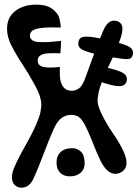

<svg xmlns="http://www.w3.org/2000/svg" viewBox="-20 -786 616 846"><path d="M76 41Q56.5 41 44.5 28.8Q32.5 16.5 32.5 -4.5Q32.5 -24 44 -51Q64.5 -97 91 -142.8Q117.5 -188.5 139 -237Q154 -271 158 -291.2Q162 -311.5 162 -324Q162 -341.5 155.2 -363Q148.5 -384.5 128 -421Q105.5 -462.5 79.5 -501.5Q53.5 -540.5 30 -586Q20.5 -604 15.8 -622.5Q11 -641 11 -658.5Q11 -710 47.5 -737.8Q84 -765.5 138.5 -765.5Q168 -765.5 188 -758.5Q208 -751.5 222 -737Q237 -722 241.5 -705.2Q246 -688.5 248 -665Q191.5 -666.5 162 -662.8Q132.5 -659 122 -650.2Q111.5 -641.5 112 -628Q113 -604 148.5 -601Q184 -598 249 -606Q249 -590.5 248.2 -578Q247.5 -565.5 246 -551Q187 -554 167 -546.5Q147 -539 146 -521Q145.5 -499.5 166.2 -492.2Q187 -485 244 -491Q243.5 -480 243.5 -469.2Q243.5 -458.5 244 -447Q246.5 -418 259.8 -402Q273 -386 296 -386Q314 -386 328.2 -396.8Q342.5 -407.5 353 -435Q372 -485.5 391.5 -540.2Q411 -595 434 -649Q444.5 -673.5 456.2 -684.2Q468 -695 481.5 -695Q498.5 -695 509 -685.8Q519.5 -676.5 519.5 -659Q519.5 -641 510 -614Q494.5 -568.5 472.2 -523.2Q450 -478 432 -433Q418.5 -398.5 414.2 -377Q410 -355.5 410 -342Q410 -329.5 416.2 -311Q422.5 -292.5 441 -258Q460 -223.5 482.2 -191.8Q504.5 -160 521 -125.5Q529.5 -108.5 533.5 -94Q537.5 -79.5 537.5 -67.5Q537.5 -46 522.2 -33Q507 -20 488 -20Q450.5 -20 421 -81.5Q406 -113 393.2 -146.2Q380.5 -179.5 366 -211Q349 -249.5 334 -264.8Q319 -280 294 -280Q270 -280 250.8 -265.8Q231.5 -251.5 215 -214Q192 -161 171.8 -106.8Q151.5 -52.5 129 -2Q119.5 19.5 105.8 30.2Q92 41 76 41ZM490 -531Q467 -535 441 -540Q415 -545 394 -550Q353.5 -559.5 337.5 -570.5Q321.5 -581.5 326 -603Q330 -622 351 -624Q372 -626 404 -620Q427.5 -615.5 455.8 -609.2Q484 -603 507 -596Q544.5 -585.5 556.5 -574.5Q568.5 -563.5 565.5 -546Q562 -527.5 545.5 -526Q529 -524.5 490 -531ZM410 -430 428 -493Q501 -478 522.5 -464.2Q544 -450.5 538 -428Q532 -406.5 504.8 -406.2Q477.5 -406 410 -430ZM288 -9Q260.5 -9 244.8 -25.2Q229 -41.5 229 -70Q229 -99 247 -116Q265 -133 299 -133Q320 -133 336.5 -117.8Q353 -102.5 353 -65Q353 -40.5 335.2 -24.8Q317.5 -9 288 -9ZM109 -55Q106 -56.5 102 -58.5Q98 -60.5 94 -62Q83.5 -66.5 79.5 -74.2Q75.5 -82 80 -94Q84.5 -110 94.8 -113Q105 -116 116 -112Q118.5 -111.5 120.8 -110.8Q123 -110 125 -109Q136.5 -105.5 141 -95Q145.5 -84.5 141 -71Q136 -57 127.5 -54.2Q119 -51.5 109 -55ZM347 -349Q347 -349 347 -349Q347 -349 347 -349Q347 -349 347 -349Q347 -349 347 -349Q347 -349 347 -349Q347 -349 347 -349Q347 -349 347 -349Q347 -349 347 -349ZM368 -311Q368 -311 368 -311Q368 -311 368 -311Q368 -311 368 -311Q368 -311 368 -311Q368 -311 368 -311Q368 -311 368 -311Q368 -311 368 -311Q368 -311 368 -311ZM77 -6Q75 -7 72.2 -7.8Q69.5 -8.5 67 -9Q59 -11.5 57.5 -18.2Q56 -25 58 -31Q60.5 -38 65.8 -42.2Q71 -46.5 77 -44Q80 -43.5 82.5 -42.2Q85 -41 88 -40Q95.5 -37 96.2 -30Q97 -23 94 -16Q92 -11 87.2 -7.8Q82.5 -4.5 77 -6Z"/></svg>

Font: Kablammo
Style: Regular
Weight: 400
Designer: Travis Kochel, Lizy Gershenzon, Daria Petrova, Ethan Cohen
Foundry: Vectro Type Foundry
Version: Version 1.002